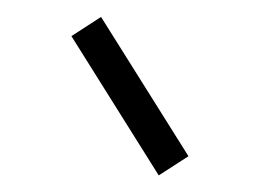

<svg xmlns="http://www.w3.org/2000/svg" viewBox="-20 -681 309 228"><path d="M203.8 -495.5 100 -660.9 64.8 -638.1 168.5 -472.7Z"/></svg>

Font: Estedad-VF-FD Black
Style: Regular
Weight: 900
Designer: Amin Abedi
Version: Version 4.000